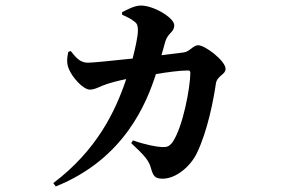

<svg xmlns="http://www.w3.org/2000/svg" viewBox="-20 -611 1040 692"><path d="M453 -95C503 -49 517 -31 524 -5C532 23 538 33 566 33C616 33 667 -13 689 -58C729 -140 750 -255 758 -309C762 -339 793 -341 793 -363C793 -391 720 -448 694 -448C676 -448 663 -424 642 -422L562 -412L576 -462C586 -494 608 -494 608 -520C608 -547 534 -591 488 -591C464 -591 438 -576 420 -567V-558C436 -551 453 -543 466 -532C475 -525 477 -517 477 -501C477 -480 468 -439 458 -400C382 -392 314 -385 297 -385C269 -385 254 -403 235 -427L226 -424C221 -400 220 -382 228 -363C239 -334 279 -288 304 -288C324 -288 342 -301 365 -308C383 -314 410 -321 435 -326C395 -207 328 -69 172 49L181 61C430 -39 509 -242 542 -344C584 -351 628 -357 658 -357C663 -357 666 -355 666 -348C666 -300 640 -151 600 -96C590 -84 582 -80 564 -81C544 -82 508 -88 459 -105Z"/></svg>

Font: Noto Serif SC
Style: Bold
Weight: 700
Designer: Ryoko NISHIZUKA 西塚涼子 (kana & ideographs); Frank Grießhammer (Latin, Greek & Cyrillic); Wenlong ZHANG 张文龙 (bopomofo); San
Foundry: Adobe
Version: Version 2.001;hotconv 1.1.0;makeotfexe 2.6.0